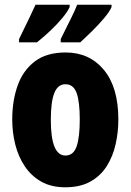

<svg xmlns="http://www.w3.org/2000/svg" viewBox="-20 -786 556 816"><path d="M483 -278Q483 -225 471.5 -173.5Q460 -122 434 -80.5Q408 -39 364.5 -14.5Q321 10 257 10Q198 10 155.5 -14Q113 -38 85.5 -79Q58 -120 45 -171.5Q32 -223 32 -278Q32 -358 55 -422.5Q78 -487 128 -525Q178 -563 259 -563Q360 -563 421.5 -489Q483 -415 483 -278ZM196 -276Q196 -125 258 -125Q292 -125 305.5 -163.5Q319 -202 319 -278Q319 -354 305.5 -391Q292 -428 258 -428Q226 -428 211 -391Q196 -354 196 -276ZM454 -756Q446 -737 423 -709.5Q400 -682 372 -654.5Q344 -627 321 -606H238V-620Q265 -674 283 -710.5Q301 -747 308 -766H454ZM276 -756Q267 -736 245 -709.5Q223 -683 194.5 -656Q166 -629 137 -606H61V-620Q88 -675 105.5 -711.5Q123 -748 131 -766H276Z"/></svg>

Font: Noto Sans Kannada ExtraCondensed Black
Style: Regular
Weight: 900
Width: 2
Designer: Jelle Bosma - Monotype Design Team
Foundry: Monotype Imaging Inc.
Version: Version 2.005; ttfautohint (v1.8.4.7-5d5b)